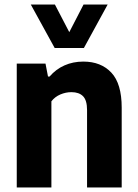

<svg xmlns="http://www.w3.org/2000/svg" viewBox="-20 -828 608 848"><path d="M54 -547H181L192 -490H199Q227 -522.5 264.8 -539.2Q302.5 -556 348 -556Q426 -556 471.8 -507.2Q517.5 -458.5 517.5 -352.5V0H364.5V-342Q364.5 -385 346.8 -403Q329 -421 295.5 -421Q270.5 -421 246.5 -410.8Q222.5 -400.5 207 -380.5V0H54ZM349 -808H455.5L350.5 -616H221.5L116 -808H222.5L286 -686Z"/></svg>

Font: Encode Sans Semi Condensed
Style: Bold
Weight: 700
Width: 4
Designer: Multiple Designers
Foundry: Impallari Type
Version: Version 2.000